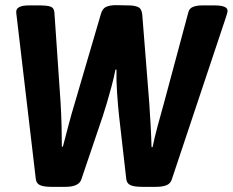

<svg xmlns="http://www.w3.org/2000/svg" viewBox="-20 -723 903 745"><path d="M180 2Q150 2 135.5 -4.5Q121 -11 119 -28L45 -657Q44 -662 43.5 -668.5Q43 -675 43 -679Q45 -702 92 -702H138Q159 -702 174 -698Q189 -694 191 -676L215 -326Q218 -276 219 -230.5Q220 -185 220 -154H224Q233 -188 245 -234Q257 -280 271 -326L371 -667Q377 -690 392 -696.5Q407 -703 430 -703L479 -702Q502 -702 516 -695.5Q530 -689 532 -666L559 -326Q562 -284 564.5 -237.5Q567 -191 568 -152H572Q579 -187 591.5 -233.5Q604 -280 617 -326L711 -676Q715 -691 729.5 -696.5Q744 -702 764 -702H813Q865 -702 863 -679Q862 -673 857 -657L647 -28Q642 -11 626.5 -4.5Q611 2 585 2H532Q501 2 486.5 -4.5Q472 -11 470 -28L442 -273Q438 -309 434.5 -359.5Q431 -410 432 -453H428Q422 -422 413 -388.5Q404 -355 395 -324.5Q386 -294 379 -273L296 -28Q287 2 234 2Z"/></svg>

Font: Asap Semi Condensed Semi Condensed Regular
Style: Bold Italic
Weight: 700
Width: 4
Italic angle: -6°
Designer: Pablo Cosgaya
Foundry: Omnibus-Type
Version: Version 3.001; ttfautohint (v1.8.4.7-5d5b)